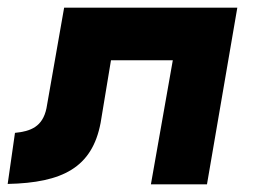

<svg xmlns="http://www.w3.org/2000/svg" viewBox="-37 -480 662 500"><path d="M581 -460H130L84 -198C74 -150 43 -138 2 -134L-17 -1C126 -4 203 -44 225 -160L252 -323H413L356 0H502Z"/></svg>

Font: Jost*
Style: Bold Italic
Weight: 700
Italic angle: -10°
Version: Version 3.7